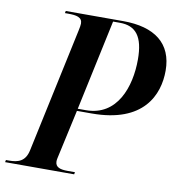

<svg xmlns="http://www.w3.org/2000/svg" viewBox="-107 -787 798 860"><g transform="rotate(10 291.5 -357.0)"><path d="M-27 0H287L289 -10H256C223 -10 199 -16 199 -44C199 -51 202 -64 205 -77L250 -282H317C553 -282 610 -418 610 -528C610 -652 528 -714 384 -714H123L121 -704H135C174 -704 200 -699 200 -670C200 -663 198 -652 195 -638L74 -72C63 -19 29 -10 -11 -10H-25ZM289 -292H252L340 -704H371C444 -704 479 -660 479 -556C479 -431 431 -292 289 -292Z"/></g></svg>

Font: Noto Serif Display SemiCondensed SemiBold
Style: Italic
Weight: 600
Width: 4
Italic angle: -12°
Designer: Monotype Design Team
Foundry: Monotype Imaging Inc.
Version: Version 2.009